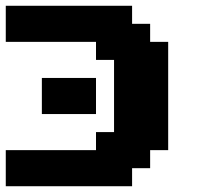

<svg xmlns="http://www.w3.org/2000/svg" viewBox="-20 -645 727 665"><path d="M0 0H437.5V-62.5H500V-125H562.5V-500H500V-562.5H437.5V-625H0V-500H312.5V-437.5H375V-187.5H312.5V-125H0ZM125 -250H312.5V-375H125Z"/></svg>

Font: Faithful 32x
Style: Semibold
Weight: 400
Foundry: Faithful Resource Pack
Version: Version 1.0; January 27, 2023